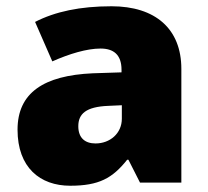

<svg xmlns="http://www.w3.org/2000/svg" viewBox="-20 -583 663 613"><path d="M336 -563C236 -563 156 -546 92 -513L147 -387C201 -411 257 -428 301 -428C342 -428 368 -409 368 -360V-352L276 -349C120 -342 36 -287 36 -169C36 -48 108 10 204 10C296 10 339 -14 386 -73H390L427 0H559V-363C559 -491 476 -563 336 -563ZM325 -245 369 -247V-204C369 -157 331 -125 285 -125C252 -125 230 -142 230 -180C230 -220 255 -242 325 -245Z"/></svg>

Font: Noto Sans Canadian Aboriginal Black
Style: Regular
Weight: 900
Designer: Monotype Design Team, Typotheque's Kevin King
Foundry: Monotype Imaging Inc.
Version: Version 2.004